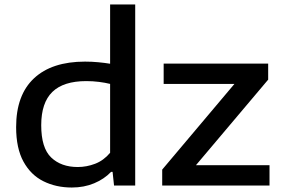

<svg xmlns="http://www.w3.org/2000/svg" viewBox="-20 -828 1256 857"><path d="M300.5 9Q230 9 173.8 -19Q117.5 -47 84.8 -106.5Q52 -166 52 -260.5Q52 -404 131.8 -478.5Q211.5 -553 359.5 -553Q390 -553 418.8 -550.2Q447.5 -547.5 471.5 -543.5V-808H583.5V0H489L482.5 -61H476Q445 -28.5 400 -9.8Q355 9 300.5 9ZM327 -82.5Q366.5 -82.5 404.5 -97Q442.5 -111.5 471.5 -146V-453.5Q449.5 -459 421.8 -462.5Q394 -466 365 -466Q263.5 -466 213.8 -417.8Q164 -369.5 164 -269Q164 -167.5 208.5 -125Q253 -82.5 327 -82.5ZM704 0V-71L1026.5 -453.5H710.5V-544H1177V-472.5L854.5 -90.5H1183V0Z"/></svg>

Font: Encode Sans Expanded Expanded Medium
Style: Regular
Weight: 500
Width: 7
Designer: Multiple Designers
Foundry: Impallari Type
Version: Version 3.000; ttfautohint (v1.8.3) -l 8 -r 50 -G 200 -x 14 